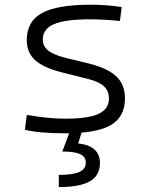

<svg xmlns="http://www.w3.org/2000/svg" viewBox="-20 -547 626 802"><path d="M252.9 9.8Q144 9.8 84 -4.9L91.8 -66.9Q142.1 -58.6 180.2 -54.9Q218.3 -51.3 252.9 -51.3Q348.1 -51.3 391.6 -71.3Q435.1 -91.3 435.1 -135.7Q435.1 -166.5 415 -185.8Q395 -205.1 351.1 -216.3L234.9 -245.6Q159.7 -265.1 125.7 -296.6Q91.8 -328.1 91.8 -379.4Q91.8 -457.5 155 -492.4Q218.3 -527.3 359.4 -527.3Q393.1 -527.3 422.9 -525.1Q452.6 -522.9 488.3 -517.6L481 -459.5Q441.4 -463.4 411.9 -464.8Q382.3 -466.3 356.4 -466.3Q252.4 -466.3 205.6 -446.3Q158.7 -426.3 158.7 -380.9Q158.7 -354 182.1 -335.4Q205.6 -316.9 258.3 -304.2L351.1 -281.7Q430.7 -261.7 466.3 -227.5Q502 -193.4 502 -136.2Q502 -59.1 443.1 -24.7Q384.3 9.8 252.9 9.8ZM225.6 234.4V183.6Q284.2 183.6 311.3 171.4Q338.4 159.2 338.4 132.3Q338.4 107.9 314.9 96.9Q291.5 85.9 240.2 85.9L278.8 -17.1L323.7 -2.9L306.6 52.2Q354 57.6 375.7 78.4Q397.5 99.1 397.5 133.8Q397.5 185.5 356 210Q314.5 234.4 225.6 234.4Z"/></svg>

Font: Caskaydia Cove Light
Style: Regular
Weight: 300
Monospace: yes
Designer: Aaron Bell
Foundry: Saja Typeworks
Version: Version 4.300; ttfautohint (v1.8.3)